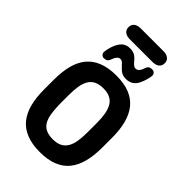

<svg xmlns="http://www.w3.org/2000/svg" viewBox="-266 -989 1095 1095"><g transform="rotate(45 281.0 -442.0)"><path d="M515 -338Q515 -403 502 -452.5Q489 -502 461.5 -536.5Q434 -571 389.5 -589Q345 -607 281 -607Q218 -607 173 -589Q128 -571 100 -537Q72 -503 59 -453Q46 -403 46 -338V-259Q46 -194 59 -144Q72 -94 100 -59.5Q128 -25 173 -7Q218 11 281 11Q344 11 389 -7Q434 -25 461.5 -59.5Q489 -94 502 -144Q515 -194 515 -259ZM168 -261V-336Q168 -376 173 -407Q178 -438 190.5 -459.5Q203 -481 225.5 -492Q248 -503 281 -503Q314 -503 336 -492Q358 -481 370.5 -459.5Q383 -438 388.5 -407Q394 -376 394 -336V-261Q394 -221 389 -189.5Q384 -158 371 -136.5Q358 -115 336.5 -104Q315 -93 281 -93Q247 -93 225 -104Q203 -115 191 -136Q179 -157 174 -188Q169 -219 168 -261ZM427 -751Q427 -762 420 -769Q413 -776 402 -776H399Q374 -776 367 -752Q355 -712 331 -712Q323 -712 317 -715.5Q311 -719 300 -731Q282 -754 266 -763Q250 -772 227 -772Q196 -772 176.5 -753Q157 -734 144 -693Q140 -679 138 -668Q136 -657 136 -651Q136 -641 143 -633.5Q150 -626 161 -626Q188 -626 195 -650Q209 -690 231 -690Q239 -690 245 -686.5Q251 -683 259 -673Q282 -648 296.5 -639.5Q311 -631 334 -631Q385 -631 407 -680Q415 -697 421 -719Q427 -741 427 -751ZM189 -895Q164 -895 149.5 -883.5Q135 -872 135 -851Q135 -830 149.5 -818.5Q164 -807 189 -807H373Q398 -807 412.5 -818.5Q427 -830 427 -851Q427 -872 412.5 -883.5Q398 -895 373 -895Z"/></g></svg>

Font: Beiruti
Style: Bold
Weight: 700
Designer: Arlette Boutros
Foundry: Boutros
Version: Version 1.41